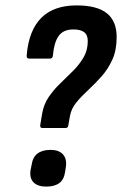

<svg xmlns="http://www.w3.org/2000/svg" viewBox="-20 -683 452 711"><path d="M136 -209Q128 -209 129 -220L136 -262Q142 -297 160.5 -324Q179 -351 203.5 -374.5Q228 -398 251 -421Q274 -444 289.5 -470.5Q305 -497 305 -531Q305 -554 291.5 -564Q278 -574 252 -574Q214 -574 197 -549.5Q180 -525 176 -478Q175 -466 165 -466H88Q82 -466 80 -470Q78 -474 79 -480Q87 -571 133 -617Q179 -663 264 -663Q339 -663 375.5 -634Q412 -605 412 -546Q412 -497 396 -462Q380 -427 356 -400Q332 -373 307 -350Q282 -327 263 -304Q244 -281 239 -253L233 -219Q232 -209 223 -209ZM151 8Q120 8 104.5 -7.5Q89 -23 93 -52L97 -72Q101 -101 119 -114.5Q137 -128 167 -128Q198 -128 213 -111.5Q228 -95 224 -66L221 -46Q217 -18 199.5 -5Q182 8 151 8Z"/></svg>

Font: Sofia Sans Condensed
Style: Bold Italic
Weight: 700
Italic angle: -9°
Version: Version 4.100